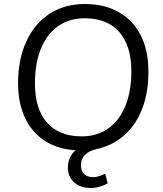

<svg xmlns="http://www.w3.org/2000/svg" viewBox="-20 -741 812 956"><path d="M383 82Q383 111 399 126Q415 141 443 141Q470 141 504 124L516 172Q499 182 477 188.5Q455 195 432 195Q380 195 349 167Q318 139 318 93Q318 42 356 7Q268 2 203.5 -39.5Q139 -81 104.5 -154.5Q70 -228 70 -326Q70 -445 111 -534.5Q152 -624 227 -672.5Q302 -721 402 -721Q500 -721 571.5 -680.5Q643 -640 681 -564.5Q719 -489 719 -385Q719 -278 687 -197Q655 -116 597.5 -66.5Q540 -17 466 0Q383 18 383 82ZM387 -62Q463 -62 518.5 -101Q574 -140 604 -213Q634 -286 634 -386Q634 -513 574 -581.5Q514 -650 402 -650Q325 -650 269.5 -611Q214 -572 184 -499Q154 -426 154 -325Q154 -198 214.5 -130Q275 -62 387 -62Z"/></svg>

Font: Muli
Style: Italic
Weight: 400
Italic angle: -4.541°
Designer: Vernon Adams
Foundry: Vernon Adams
Version: Version 2.001